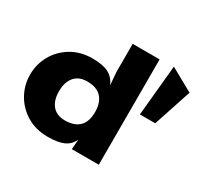

<svg xmlns="http://www.w3.org/2000/svg" viewBox="-148 -901 1160 1105"><g transform="rotate(30 432.5 -348.5)"><path d="M285 8Q205 8 145 -28Q85 -64 51.5 -123.5Q18 -183 18 -252Q18 -322 51.5 -381Q85 -440 145 -476Q205 -512 285 -512Q353 -512 391.5 -492Q430 -472 448 -427L441 -513V-700H620V0H441V-3L446 -66Q428 -27 390.5 -9.5Q353 8 285 8ZM323 -123Q384 -123 417 -154.5Q450 -186 450 -252Q450 -313 419 -347.5Q388 -382 323 -382Q268 -382 239 -347Q210 -312 210 -252Q210 -192 239 -157.5Q268 -123 323 -123ZM782 -369H680L712 -705L865 -620Z"/></g></svg>

Font: Panamera Black
Style: Regular
Weight: 900
Designer: Bastien Sozeau
Foundry: NBR — Bastien Sozeau
Version: Version 3.002; ttfautohint (v1.8.4.7-5d5b);gftools[0.9.33]